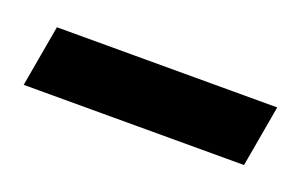

<svg xmlns="http://www.w3.org/2000/svg" viewBox="-30 -349 342 217"><g transform="rotate(20 141.0 -240.0)"><path d="M1 -203 14 -277H279L266 -203Z"/></g></svg>

Font: Manuale
Style: Italic
Weight: 400
Italic angle: -11°
Designer: Eduardo Tunni / Pablo Cosgaya
Foundry: Eduardo Tunni / Pablo Cosgaya
Version: Version 1.002